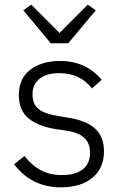

<svg xmlns="http://www.w3.org/2000/svg" viewBox="-20 -784 519 816"><path d="M195.8 -600.1 79.1 -740.2 112.8 -764.2 232.9 -644 353 -764.2 387.2 -740.2 270 -600.1ZM238.8 12.2Q114.3 12.2 40 -85.9L84 -121.1Q115.7 -80.1 154.3 -60.1Q192.9 -40 243.2 -40Q300.8 -40 331.8 -64.5Q362.8 -88.9 362.8 -134.8Q362.8 -174.3 338.9 -197.5Q314.9 -220.7 261.2 -229L219.2 -234.9Q143.6 -246.6 101.8 -280.5Q60.1 -314.5 60.1 -379.9Q60.1 -450.2 108.6 -487.5Q157.2 -524.9 235.8 -524.9Q345.2 -524.9 412.1 -444.8L371.1 -408.2Q320.3 -473.1 231.9 -473.1Q178.2 -473.1 148.2 -449.5Q118.2 -425.8 118.2 -382.8Q118.2 -340.8 144.3 -320.3Q170.4 -299.8 227.1 -291L268.1 -284.2Q346.7 -272 384.3 -237.3Q421.9 -202.6 421.9 -141.1Q421.9 -69.3 372.8 -28.6Q323.7 12.2 238.8 12.2Z"/></svg>

Font: Anuphan Light
Style: Regular
Weight: 300
Designer: Mike Abbink, Paul van der Laan, Pieter van Rosmalen, Mint Tantisuwanna
Foundry: Bold Monday; Cadson Demak
Version: Version 3.002;hotconv 1.0.109;makeotfexe 2.5.65596